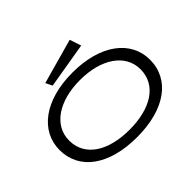

<svg xmlns="http://www.w3.org/2000/svg" viewBox="-169 -1065 1339 1339"><g transform="rotate(-45 500.0 -395.5)"><path d="M338 -660 676 -717 648 -802 314 -709ZM500 11C776 11 946 -114 946 -308C946 -495 776 -627 500 -627C224 -627 54 -495 54 -308C54 -114 224 11 500 11ZM500 -63C290 -63 148 -152 148 -308C148 -455 290 -553 500 -553C710 -553 852 -455 852 -308C852 -152 710 -63 500 -63Z"/></g></svg>

Font: Inconsolata UltraExpanded
Style: Regular
Weight: 400
Width: 9
Monospace: yes
Designer: Raph Levien, Cyreal, Brenton Simpson
Foundry: Raph Levien, Cyreal, Google
Version: Version 3.100